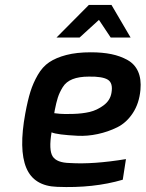

<svg xmlns="http://www.w3.org/2000/svg" viewBox="-20 -754 593 782"><path d="M210 -601 342 -734H434L512 -601H431L383 -673L304 -601ZM201 -293Q210 -292 224.5 -290.5Q239 -289 277 -290Q315 -291 345 -298Q375 -305 402 -325Q429 -345 434 -376Q441 -416 419 -429.5Q397 -443 342 -442Q302 -442 275.5 -431.5Q249 -421 235.5 -399Q222 -377 215.5 -356.5Q209 -336 203 -305Q202 -297 201 -293ZM83 -292Q93 -346 104 -381Q115 -416 134 -449Q153 -482 180.5 -500.5Q208 -519 250 -530Q292 -541 350 -541Q397 -541 433.5 -533.5Q470 -526 499.5 -509.5Q529 -493 542.5 -462.5Q556 -432 552 -388Q547 -333 521 -293.5Q495 -254 457.5 -235.5Q420 -217 378 -208Q336 -199 296 -201Q256 -203 228.5 -206.5Q201 -210 190 -215Q178 -143 194.5 -117Q211 -91 265 -90Q359 -84 493 -106L480 -22Q361 13 213 7Q118 4 87 -70.5Q56 -145 83 -292Z"/></svg>

Font: Exo
Style: Demi Bold Italic
Weight: 600
Designer: Natanael Gama
Version: Version 1